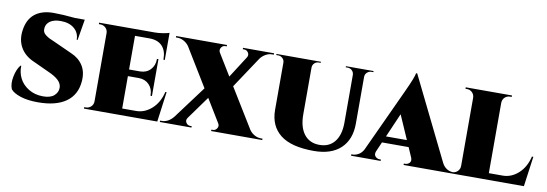

<svg xmlns="http://www.w3.org/2000/svg" viewBox="-52 -972 3763 1320"><g transform="rotate(10 1830.0 -312.0)"><path d="M277.3 -418.9 407.2 -359.9Q460.9 -337.4 489.7 -292.7Q518.6 -248 513.2 -182.1Q505.4 -86.4 435.3 -37.1Q365.2 12.2 240.7 12.2Q167.5 12.2 117.9 -4.2Q68.4 -20.5 48.8 -44.9Q33.7 -80.6 44.2 -133.3Q54.7 -186 79.1 -215.3H84.5Q82.5 -168.9 102.8 -128.4Q123 -87.9 166 -61.3Q209 -34.7 266.1 -34.2Q318.4 -33.7 344.5 -56.6Q370.6 -79.6 370.6 -111.8Q370.6 -139.6 347.2 -162.8Q323.7 -186 271 -209L166 -257.3Q101.6 -284.7 71.5 -336.9Q41.5 -389.2 51.3 -457Q62 -534.7 110.6 -573.2Q159.2 -611.8 241.2 -611.8Q303.2 -611.8 392.1 -603H459.5L435.1 -457.5H428.7Q428.7 -505.9 393.6 -535.6Q358.4 -565.4 298.8 -565.4Q252.9 -565.4 226.3 -547.6Q199.7 -529.8 196.3 -499Q194.3 -482.9 200 -470.7Q205.6 -458.5 219.7 -448.5Q233.9 -438.5 245.1 -433.1Q256.3 -427.7 277.3 -418.9Z M1100.1 -210 1071.8 0H560.1V-10.3H570.8Q592.3 -10.3 607.7 -25.1Q623 -40 623 -62.5V-537.6Q623 -560.1 607.7 -575Q592.3 -589.8 570.8 -589.8H560.1V-600.1H949.7Q974.6 -600.1 1005.9 -605.2Q1037.1 -610.4 1049.3 -615.2V-425.8H1039.6V-431.2Q1039.6 -488.8 1009 -521Q978.5 -553.2 921.9 -553.7H818.8V-318.8H895.5Q939.9 -319.3 967.5 -348.4Q995.1 -377.4 995.1 -421.9V-423.8H1005.4V-166.5H995.1V-169.9Q995.1 -214.4 967.5 -243.2Q939.9 -272 895.5 -272.5H818.8V-46.4H915.5Q975.1 -46.4 1024.2 -90.1Q1073.2 -133.8 1091.3 -210Z M1793.5 -9.8H1804.7V0H1447.8V-9.8H1458Q1476.1 -9.8 1486.6 -26.4Q1497.1 -43 1486.8 -60.1L1388.7 -221.2L1272.5 -60.1Q1260.7 -42.5 1271.2 -26.1Q1281.7 -9.8 1300.3 -9.8H1310.5V0H1089.8V-9.8H1101.6Q1146 -9.8 1181.2 -51.8L1352.1 -281.2L1189 -548.3Q1175.8 -566.9 1154.1 -579.3Q1132.3 -591.8 1108.9 -591.8H1097.7V-601.6H1452.6V-591.8H1442.4Q1424.3 -591.8 1414.1 -575.2Q1403.8 -558.6 1413.6 -541.5L1505.9 -390.6L1602.5 -541.5Q1613.3 -559.1 1603 -575.4Q1592.8 -591.8 1574.7 -591.8H1564.5V-601.6H1781.2V-591.8H1769Q1745.6 -591.8 1724.1 -579.3Q1702.6 -566.9 1688.5 -547.9L1543.5 -329.6L1711.9 -55.2Q1725.1 -35.6 1747.1 -22.7Q1769 -9.8 1793.5 -9.8Z M2283.2 -600.1H2476.1V-592.3H2463.4Q2445.3 -592.3 2432.1 -579.8Q2418.9 -567.4 2418.9 -548.8V-222.7Q2418.9 -111.8 2353.3 -49.8Q2287.6 12.2 2165.5 12.2Q2007.3 12.2 1931.4 -48.1Q1855.5 -108.4 1855.5 -220.7V-548.8Q1855.5 -567.4 1842.5 -579.8Q1829.6 -592.3 1811.5 -592.3H1798.3V-600.1H2108.4V-592.3H2094.7Q2076.7 -592.3 2064.5 -580.1Q2052.2 -567.9 2051.8 -549.3V-223.1Q2051.8 -134.3 2089.8 -85Q2127.9 -35.6 2197.3 -35.6Q2264.6 -35.6 2302 -82Q2339.4 -128.4 2340.3 -211.9V-548.8Q2339.8 -567.9 2327.1 -580.1Q2314.5 -592.3 2296.4 -592.3H2283.2Z M2774.4 -636.2 3057.1 -61Q3070.3 -35.2 3091.3 -22.5Q3112.3 -9.8 3134.8 -9.8H3142.6V0H2791.5V-9.8H2799.3Q2819.3 -9.8 2831.3 -23.7Q2843.3 -37.6 2833 -61L2804.2 -127H2618.2L2588.4 -58.6Q2580.1 -36.6 2592.3 -23.2Q2604.5 -9.8 2623.5 -9.8H2631.3V0H2424.8V-9.8H2432.6Q2453.6 -9.8 2474.9 -22Q2496.1 -34.2 2508.8 -58.6L2714.4 -503.4Q2763.2 -608.9 2766.6 -636.2ZM2638.2 -172.4H2784.2L2710.9 -339.8Z M3660.2 -210 3631.3 0H3629.4H3119.6V-9.8H3130.4Q3151.4 -9.8 3166.7 -24.9Q3182.1 -40 3182.1 -62.5V-538.1Q3181.6 -560.1 3166.7 -575Q3151.9 -589.8 3130.9 -589.8H3119.6V-600.1H3442.4V-589.8H3431.2Q3409.2 -589.8 3394 -575Q3378.9 -560.1 3378.4 -537.6V-46.4H3475.1Q3534.7 -46.4 3583.5 -90.1Q3632.3 -133.8 3650.4 -210Z"/></g></svg>

Font: Cinzel Black
Style: Regular
Weight: 900
Designer: Natanael Gama
Version: Version 1.001;PS 001.001;hotconv 1.0.56;makeotf.lib2.0.21325